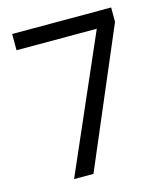

<svg xmlns="http://www.w3.org/2000/svg" viewBox="-109 -807 765 890"><g transform="rotate(-15 273.5 -362.0)"><path d="M136 0 418 -646H33V-724H508V-655L229 0Z"/></g></svg>

Font: Parkinsans
Style: Regular
Weight: 400
Designer: Red Stone, Indian Type Foundry
Foundry: Indian Type Foundry
Version: Version 1.000